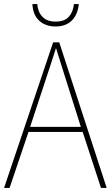

<svg xmlns="http://www.w3.org/2000/svg" viewBox="-20 -923 544 943"><path d="M476 0 386 -275H120L27 0H0L241 -715H271L504 0ZM282 -601Q276 -621 269.5 -641Q263 -661 255 -687Q248 -665 241 -643.5Q234 -622 227 -600L128 -300H377ZM367 -903Q362 -851 332.5 -822Q303 -793 253 -793Q204 -793 173 -821Q142 -849 139 -903H163Q166 -864 188.5 -840.5Q211 -817 253 -817Q297 -817 318 -840.5Q339 -864 343 -903Z"/></svg>

Font: Noto Sans SemiCondensed Thin
Style: Regular
Weight: 100
Width: 4
Designer: Monotype Design Team
Foundry: Monotype Imaging Inc.
Version: Version 2.013; ttfautohint (v1.8.4.7-5d5b)